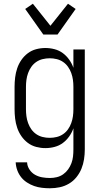

<svg xmlns="http://www.w3.org/2000/svg" viewBox="-20 -785 540 1028"><path d="M247 223Q226 223 204.5 220.5Q183 218 163 211Q143 204 124.5 192Q106 180 93 163.5Q80 147 72.5 126.5Q65 106 64 84H125Q126 105 138 123Q150 141 168 151Q186 161 206.5 164.5Q227 168 247 168Q266 168 284.5 163.5Q303 159 318.5 148Q334 137 345 121.5Q356 106 362.5 88.5Q369 71 371 52.5Q373 34 373 15V-98Q365 -75 350.5 -54.5Q336 -34 316.5 -19.5Q297 -5 272.5 1.5Q248 8 223 8Q198 8 173.5 1.5Q149 -5 129 -20Q109 -35 94.5 -56Q80 -77 72 -101Q64 -125 61 -150Q58 -175 58 -200V-320Q58 -345 61 -370Q64 -395 72 -419Q80 -443 94.5 -464Q109 -485 129 -500Q149 -515 173.5 -521.5Q198 -528 223 -528Q248 -528 272.5 -521.5Q297 -515 316.5 -500.5Q336 -486 350.5 -465.5Q365 -445 373 -422V-520H434V15Q434 41 430 67.5Q426 94 416 118.5Q406 143 389 164Q372 185 349 198.5Q326 212 300 217.5Q274 223 247 223ZM246 -47Q265 -47 283.5 -51.5Q302 -56 317.5 -66.5Q333 -77 344 -92.5Q355 -108 361.5 -126Q368 -144 370.5 -162.5Q373 -181 373 -200V-320Q373 -339 370.5 -357.5Q368 -376 361.5 -394Q355 -412 344 -427.5Q333 -443 317.5 -453.5Q302 -464 283.5 -468.5Q265 -473 246 -473Q227 -473 208.5 -468.5Q190 -464 174.5 -453.5Q159 -443 148 -427.5Q137 -412 130.5 -394Q124 -376 121.5 -357.5Q119 -339 119 -320V-200Q119 -181 121.5 -162.5Q124 -144 130.5 -126Q137 -108 148 -92.5Q159 -77 174.5 -66.5Q190 -56 208.5 -51.5Q227 -47 246 -47ZM212 -600 115 -737 156 -765 250 -647 344 -765 385 -737 288 -600Z"/></svg>

Font: Iosevka Term Curly Light
Style: Regular
Weight: 300
Designer: Belleve Invis
Foundry: Belleve Invis
Version: Version 32.3.0